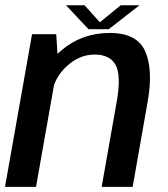

<svg xmlns="http://www.w3.org/2000/svg" viewBox="-28 -726 652 746"><path d="M-8.5 0H112L197.5 -484.5L190.5 -593H96.5ZM367 0H487.5L546 -332.5Q567.5 -455 536.2 -526.5Q505 -598 398.5 -598Q290 -598 210.2 -530Q130.5 -462 117.5 -388L170.5 -354.5Q182.5 -424 231.5 -469Q280.5 -514 340 -514Q399 -514 421.2 -473.5Q443.5 -433 425.5 -331ZM316 -612.5H394.5L514 -705.5H441L360 -639.5L300.5 -705.5H228.5Z"/></svg>

Font: Anybody UltraCondensed Thin Medium
Style: Italic
Weight: 500
Italic angle: -10°
Version: Version 1.111